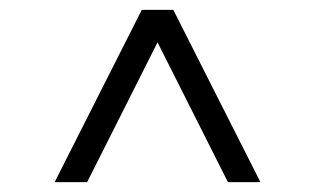

<svg xmlns="http://www.w3.org/2000/svg" viewBox="-20 -720 640 390"><path d="M91 -350 268 -700H332L509 -350H443L300 -634L157 -350Z"/></svg>

Font: Red Hat Text VF
Style: Regular
Weight: 300
Designer: Pentagram, MCKL
Foundry: Pentagram, MCKL
Version: Version 1.023